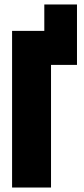

<svg xmlns="http://www.w3.org/2000/svg" viewBox="-20 -838 374 858"><path d="M34 0V-700H178V-818H324V-548H208V0Z"/></svg>

Font: Tektur Condensed
Style: Bold
Weight: 700
Width: 3
Designer: Adam Jagosz
Foundry: Adam Jagosz
Version: Version 1.005;gftools[0.9.30]